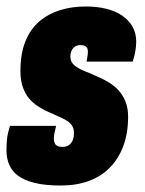

<svg xmlns="http://www.w3.org/2000/svg" viewBox="-25 -560 448 592"><path d="M162 12Q114 12 82 4Q50 -4 31 -18Q12 -32 3.5 -52Q-5 -72 -5 -96Q-5 -113 -3.5 -130Q-2 -147 6 -172H148Q144 -156 142.5 -148Q141 -140 141 -132Q141 -125 143.5 -119Q146 -113 152 -110Q158 -107 168 -107Q176 -107 182 -109.5Q188 -112 193 -117.5Q198 -123 200.5 -131Q203 -139 203 -150Q203 -164 196.5 -173.5Q190 -183 178.5 -189.5Q167 -196 153 -202Q139 -208 124 -215Q108 -222 92.5 -232Q77 -242 65 -256Q53 -270 45.5 -291Q38 -312 38 -341Q38 -395 53.5 -433Q69 -471 97 -494.5Q125 -518 161 -529Q197 -540 239 -540Q274 -540 302.5 -533Q331 -526 351.5 -512Q372 -498 383.5 -478Q395 -458 395 -431Q395 -417 392 -400.5Q389 -384 384 -370H242Q245 -387 245.5 -392Q246 -397 246 -400Q246 -407 244 -411.5Q242 -416 237 -418.5Q232 -421 223 -421Q217 -421 211.5 -419Q206 -417 201.5 -412.5Q197 -408 194.5 -401Q192 -394 192 -385Q192 -369 204.5 -358.5Q217 -348 236.5 -340.5Q256 -333 277 -323Q294 -316 310.5 -306Q327 -296 340 -282Q353 -268 361.5 -248Q370 -228 370 -200Q370 -150 355.5 -110.5Q341 -71 314 -43.5Q287 -16 249 -2Q211 12 162 12Z"/></svg>

Font: Archivo ExtraCondensed Black
Style: Italic
Weight: 900
Width: 2
Italic angle: -10°
Designer: Hector Gatti
Foundry: Omnibus-Type
Version: Version 2.001